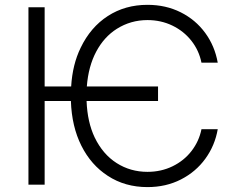

<svg xmlns="http://www.w3.org/2000/svg" viewBox="-20 -757 969 787"><path d="M421.9 -36.2Q353.3 -80.6 313.7 -159.4Q274.1 -238.3 270.6 -343H163V0H96.6V-727.3H163V-402.7H271.7Q277 -492.5 310.7 -561.4Q351.2 -645.6 422.1 -691.4Q492.9 -737.2 584.5 -737.2Q659.4 -737.2 720.5 -706.7Q781.6 -676.1 821 -622.3Q860.4 -568.5 872.5 -500H805.8Q795.8 -550.1 764.6 -589.8Q733.3 -629.6 686.4 -652.2Q639.6 -674.7 584.5 -674.7Q516 -674.7 458.8 -638.8Q406.6 -605.8 374.5 -545.6Q342.3 -485.4 335.9 -402.7H627.8V-343H334.9Q338.1 -256.4 368.3 -193.2Q401.6 -124.6 458.1 -88.6Q514.6 -52.6 584.5 -52.6Q640.6 -52.6 687.5 -75.5Q734.4 -98.4 765.1 -138.1Q795.8 -177.9 805.8 -227.3H872.5Q860.8 -160.2 821.7 -106.4Q782.7 -52.6 721.4 -21.3Q660.2 9.9 584.5 9.9Q492.5 9.9 421.9 -36.2Z"/></svg>

Font: DeltaSans Light
Style: Regular
Weight: 300
Designer: Rasmus Andersson
Foundry: rsms
Version: Version 3.012